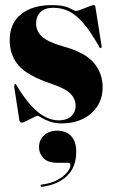

<svg xmlns="http://www.w3.org/2000/svg" viewBox="-20 -474 446 753"><path d="M210.5 -2Q241 -2 258.8 -17.8Q276.5 -33.5 276.5 -59Q276.5 -86.5 256 -107Q235.5 -127.5 180 -146Q86.5 -177.5 52.2 -218Q18 -258.5 18 -316Q18 -383 62.8 -418.5Q107.5 -454 183 -454Q229.5 -454 251.5 -442.5Q273.5 -431 278.5 -431Q284 -431 298.8 -436.8Q313.5 -442.5 328 -448.2Q342.5 -454 347 -454Q353 -454 354 -448L378 -296Q379.5 -287 376 -285.5Q373 -284 370.5 -288Q337 -347.5 308.2 -381.5Q279.5 -415.5 250.8 -429.5Q222 -443.5 189.5 -443.5Q156.5 -443.5 139 -426.8Q121.5 -410 121.5 -382.5Q121.5 -353 143.8 -331.2Q166 -309.5 233 -290.5Q316 -267 349.2 -226.2Q382.5 -185.5 382.5 -132Q382.5 -88.5 361.2 -56.5Q340 -24.5 303.8 -7.2Q267.5 10 223 10Q195.5 10 175 2.5Q154.5 -5 142.5 -12.5Q130.5 -20 127.5 -20Q124 -20 110.8 -13.2Q97.5 -6.5 83.8 0.2Q70 7 65 7Q57 7 55.5 -5L36 -132Q35 -142 39 -144.5Q40 -145.5 44 -141Q88.5 -66.5 129.2 -34.2Q170 -2 210.5 -2ZM207 164.5Q167.5 164.5 150.2 146Q133 127.5 133 104Q133 75 152.8 56.8Q172.5 38.5 204.5 38.5Q239.5 38.5 259.2 59.8Q279 81 279 121.5Q279 181 243.2 215.5Q207.5 250 146 258.5Q140 259.5 139.5 255Q138 250.5 143 250Q177.5 246 203 232.8Q228.5 219.5 242.2 203Q256 186.5 256 173.5Q256 164.5 247.5 164.5Z"/></svg>

Font: Fraunces 144pt
Style: Bold
Weight: 700
Version: Version 1.000;[b76b70a41]